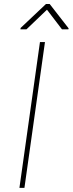

<svg xmlns="http://www.w3.org/2000/svg" viewBox="-20 -916 354 936"><path d="M314.5 -777.8 313.5 -772.9H282.2L209 -868.7L108.9 -772.9H79.6L80.6 -779.8L204.1 -896.5H222.2ZM99.1 0H74.7L174.8 -710.9H199.2Z"/></svg>

Font: Robert Sans Thin
Style: Italic
Weight: 100
Italic angle: -8°
Designer: Christian Robertson (extended by Adam Twardoch)
Foundry: Google
Version: Version 12.135;April 2, 2019;FontCreator 11.5.0.2425 64-bit;